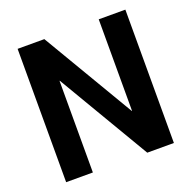

<svg xmlns="http://www.w3.org/2000/svg" viewBox="-126 -836 960 962"><g transform="rotate(-20 354.0 -355.5)"><path d="M641 0H499L210.5 -488.5L209 -488V0H66.5V-711H209L497.5 -223L499 -223.5V-711H641Z"/></g></svg>

Font: Roberto Sans
Style: Bold
Weight: 700
Designer: Google (font) & Cristiano Sobral (main changes)
Version: Version 1.000;October 12, 2021;FontCreator 14.0.0.2814 64-bi